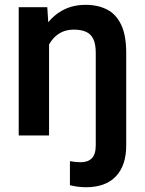

<svg xmlns="http://www.w3.org/2000/svg" viewBox="-20 -558 598 791"><path d="M334 213.4Q317.9 213.4 300.8 211.2Q283.7 209 268.1 205.1V106Q278.8 107.9 290.3 109.1Q301.8 110.4 312 110.4Q342.3 110.4 358.4 94Q374.5 77.6 374.5 40.5V-340.3Q374.5 -376.5 364.3 -397.5Q354 -418.5 333.7 -427.2Q313.5 -436 284.2 -436Q254.4 -436 231.7 -424.3Q209 -412.6 193.1 -391.6Q177.2 -370.6 169.2 -342.8Q161.1 -314.9 161.1 -282.7L122.1 -282.2Q122.6 -359.4 148.7 -416.7Q174.8 -474.1 222.2 -506.1Q269.5 -538.1 332.5 -538.1Q383.3 -538.1 420.9 -518.8Q458.5 -499.5 479.2 -456.1Q500 -412.6 500 -339.4V40.5Q500 124 457.3 168.7Q414.6 213.4 334 213.4ZM57.1 0V-528.3H174.8L182.1 -415.5V0Z"/></svg>

Font: Heebo SemiBold
Style: Regular
Weight: 600
Designer: Oded Ezer
Foundry: Ezer Type House
Version: Version 3.100